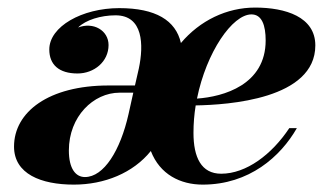

<svg xmlns="http://www.w3.org/2000/svg" viewBox="-20 -490 878 520"><path d="M274 -258.5C112 -258.5 18 -187 18 -93C18 -19 91 10 180 10C263 10 340.5 -21.5 388.5 -81C413 -17.5 468.5 10 529 10C655 10 740 -66 784 -143H763.5C716 -71.5 647 -19.5 579 -19.5C525 -19.5 504 -64 504 -130C504 -155 506 -180 510 -204.5C598 -206 834 -221.5 834 -367C834 -444.5 753 -469.5 671 -469.5C594 -469.5 521.5 -434.5 470 -373.5C456 -435 401.5 -468 303 -468C202 -468 113.5 -418 113.5 -356C113.5 -315 139.5 -291 190 -291C235 -291 274 -323 274 -368C274 -407.5 233 -431.5 191.5 -415.5C212 -436 253 -448.5 293 -448.5C368 -448.5 369.5 -368.5 356 -304.5L345.5 -258.5ZM699.5 -380.5C699.5 -260.5 585.5 -228 513.5 -223C539 -349 609.5 -451 661 -451C689.5 -451 699.5 -421 699.5 -380.5ZM210 -10.5C185 -10.5 166.5 -33 166.5 -82.5C166.5 -174.5 233 -239 304 -239H341L328 -180.5C306 -83 261.5 -10.5 210 -10.5Z"/></svg>

Font: Bodoni* 11pt
Style: Bold Italic
Weight: 700
Italic angle: -13°
Version: Version 2.3